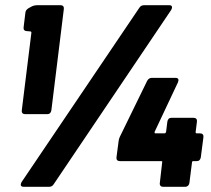

<svg xmlns="http://www.w3.org/2000/svg" viewBox="-20 -720 812 740"><path d="M123 -700H214Q220 -700 223.5 -696Q227 -692 226 -685L178 -295Q177 -288 173 -284Q169 -280 162 -280H77Q70 -280 66.5 -284Q63 -288 64 -295L101 -594Q101 -599 96 -599L84 -600Q77 -600 73.5 -604Q70 -608 71 -615L78 -672Q79 -682 91 -689L104 -696Q113 -700 123 -700ZM60 -8Q60 -12 63 -18L517 -690Q523 -700 536 -700H632Q643 -700 643 -692Q643 -688 640 -682L187 -10Q181 0 169 0H72Q60 0 60 -8ZM764 -191 754 -114Q753 -107 749 -103Q745 -99 738 -99H725Q720 -99 720 -94L710 -15Q709 -8 704.5 -4Q700 0 694 0H608Q602 0 598.5 -4Q595 -8 596 -15L605 -94Q607 -99 601 -99H442Q435 -99 431.5 -103Q428 -107 429 -114L437 -175Q438 -185 442 -193L547 -408Q553 -420 566 -420H656Q668 -420 668 -411L666 -403L576 -212Q575 -206 579 -206H614Q618 -206 620 -211L625 -251Q626 -258 630 -262Q634 -266 641 -266H726Q733 -266 736.5 -262Q740 -258 739 -251L734 -211Q734 -206 738 -206H751Q758 -206 761.5 -202Q765 -198 764 -191Z"/></svg>

Font: Barlow Semi Condensed Black
Style: Italic
Weight: 900
Width: 4
Italic angle: -7°
Designer: Jeremy Tribby
Foundry: Tribby Type
Version: Version 1.408